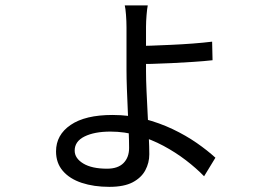

<svg xmlns="http://www.w3.org/2000/svg" viewBox="-20 -641 1040 724"><path d="M537.2 -620.7Q534.8 -610.1 532.7 -584.8Q530.6 -559.5 530.6 -539.3Q530.6 -522.7 530.6 -494Q530.6 -465.4 530.6 -433.1Q530.6 -400.9 530.6 -373.8Q530.6 -341.9 532.5 -298.8Q534.4 -255.6 536.8 -210.2Q539.2 -164.9 541.1 -125Q543 -85.2 543 -59.3Q543 -27 528 1Q513 29.1 480.3 46.4Q447.5 63.6 392.4 63.6Q333.9 63.6 288.2 48.5Q242.5 33.3 216.9 3.4Q191.3 -26.4 191.3 -70Q191.3 -132.4 246.4 -169.9Q301.5 -207.5 404.3 -207.5Q467.5 -207.5 524.4 -192.6Q581.3 -177.7 631.2 -154Q681 -130.2 721.7 -102Q762.3 -73.7 792.3 -46.3L749.6 23.7Q720 -6.9 680.8 -36.9Q641.7 -66.8 596.2 -91.2Q550.7 -115.5 500.2 -130.2Q449.7 -144.8 396.3 -144.8Q336.2 -144.8 298.9 -126.4Q261.6 -108 261.6 -73.1Q261.6 -44.2 293.9 -24.5Q326.2 -4.9 383.8 -4.9Q424.8 -4.9 445.8 -26.2Q466.8 -47.5 466.8 -83.3Q466.8 -108.7 465.3 -145.4Q463.8 -182.1 461.9 -223.7Q460 -265.3 458.5 -306Q457 -346.6 457 -378.8Q457 -399.7 457 -430.7Q457 -461.7 457 -491.6Q457 -521.5 457 -538.5Q457 -560.5 455.1 -585.3Q453.2 -610.1 450.4 -620.7ZM494.9 -467.5Q515.2 -467.5 549.6 -468.8Q584 -470.1 624.9 -471.9Q665.8 -473.7 706.8 -476.8Q747.8 -479.9 779.9 -483.9L781.5 -413.9Q749.9 -410.3 709.3 -407.7Q668.6 -405.1 627.3 -403Q586 -400.9 551.3 -400.1Q516.6 -399.3 495.3 -399.3Z"/></svg>

Font: Noto Sans KR Thin
Style: Regular
Weight: 100
Designer: Ryoko NISHIZUKA 西塚涼子 (kana, bopomofo & ideographs); Paul D. Hunt (Latin, Greek & Cyrillic); Sandoll Communications 산돌커뮤니
Foundry: Adobe
Version: Version 2.004-H2;hotconv 1.0.118;makeotfexe 2.5.65603